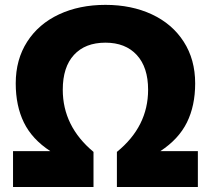

<svg xmlns="http://www.w3.org/2000/svg" viewBox="-20 -749 844 769"><path d="M32.2 -143.6H181.6Q108.4 -191.4 75.7 -258.3Q43 -325.2 43 -415Q43 -510.7 88.9 -582Q134.8 -653.3 216.3 -691.4Q297.9 -729.5 402.3 -729.5Q506.8 -729.5 588.4 -691.4Q669.9 -653.3 715.8 -582Q761.7 -510.7 761.7 -415Q761.7 -325.2 728.5 -258.3Q695.3 -191.4 622.1 -143.6H772.5V0H448.2V-140.6Q573.2 -242.2 573.2 -389.6Q573.2 -479.5 527.8 -528.8Q482.4 -578.1 402.3 -578.1Q321.3 -578.1 276.4 -529.3Q231.4 -480.5 231.4 -389.6Q231.4 -243.2 354.5 -140.6V0H32.2Z"/></svg>

Font: Min Sans Black
Style: Regular
Weight: 900
Designer: Jinseong-Kim, NotoSansCJK, Nunito
Foundry: Jinseong-Kim
Version: Version 1.000